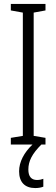

<svg xmlns="http://www.w3.org/2000/svg" viewBox="-20 -734 286 975"><path d="M200 214V174C193 177 181 180 168 180C139 180 124 162 124 127C124 84 143 47 190 0H211V-34L151 -44V-670L211 -681V-714H35V-681L96 -670V-44L35 -34V0H145C102 41 77 88 77 136C77 191 106 221 159 221C176 221 190 218 200 214Z"/></svg>

Font: Noto Sans Display Condensed Light
Style: Regular
Weight: 300
Width: 3
Designer: Monotype Design Team
Foundry: Monotype Imaging Inc.
Version: Version 1.900